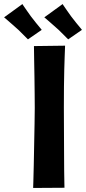

<svg xmlns="http://www.w3.org/2000/svg" viewBox="-128 -930 425 950"><path d="M40 -702 194 -704Q194 -704 193.5 -690Q193 -676 192 -650Q191 -624 190 -586.5Q189 -549 188.5 -501.5Q188 -454 188 -398Q188 -342 188.5 -285.5Q189 -229 189 -178Q189 -127 189.5 -87Q190 -47 190.5 -24Q191 -1 191 -1L36 0Q36 0 37 -31Q38 -62 39 -110.5Q40 -159 41 -213.5Q42 -268 43 -317Q44 -366 44 -396Q44 -424 43.5 -464Q43 -504 42.5 -548Q42 -592 41 -633Q40 -674 40 -702ZM209 -735Q211 -734 200.5 -744Q190 -754 176 -768.5Q162 -783 150 -793Q138 -804 124 -816Q110 -828 100.5 -836.5Q91 -845 91 -844L182 -910Q181 -911 187.5 -901Q194 -891 204.5 -876.5Q215 -862 224 -849Q236 -833 249 -817Q262 -801 270.5 -791Q279 -781 277 -782ZM10 -735Q12 -734 1.5 -744Q-9 -754 -23 -768.5Q-37 -783 -49 -793Q-61 -804 -75 -816Q-89 -828 -98.5 -836.5Q-108 -845 -108 -844L-17 -910Q-18 -911 -11.5 -901Q-5 -891 5.5 -876.5Q16 -862 25 -849Q37 -833 50 -817Q63 -801 71.5 -791Q80 -781 78 -782Z"/></svg>

Font: Truculenta Black
Style: Regular
Weight: 900
Version: Version 1.002